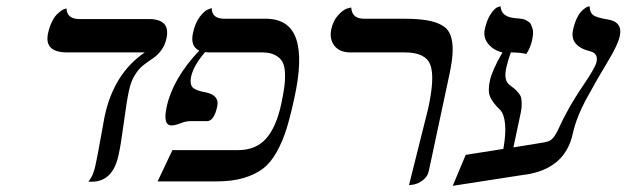

<svg xmlns="http://www.w3.org/2000/svg" viewBox="-20 -581 2007 615"><path d="M393.1 -291Q385.7 -256.8 376.7 -188.5Q367.7 -120.1 359.9 -85Q341.8 1 273.9 1H262.7Q278.3 -16.6 285.2 -48.8Q292.5 -82 301.5 -133.5Q310.5 -185.1 314.9 -207Q344.2 -345.7 443.8 -413.1H195.8Q158.2 -413.1 142.8 -428.2Q127.4 -443.4 133.8 -474.1Q138.2 -494.6 146 -510.5Q153.8 -526.4 161.6 -534.2Q169.4 -542 176.5 -546.9Q183.6 -551.8 188.5 -552.7L192.9 -554.2Q194.3 -520 234.4 -520H456.5Q526.9 -520 513.2 -458Q508.3 -435.5 496.3 -419.7Q484.4 -403.8 469.7 -394Q455.1 -384.3 440.2 -373Q425.3 -361.8 412.4 -341.3Q399.4 -320.8 393.1 -291Z M880.9 -248Q887.7 -280.3 890.6 -301.8Q893.6 -323.2 892.8 -346.2Q892.1 -369.1 884.8 -382.6Q877.4 -396 861.3 -404.5Q845.2 -413.1 819.8 -413.1H653.8Q645 -413.1 636.7 -414.1Q599.1 -369.1 592.3 -335.9Q587.4 -312.5 596.4 -301.8Q605.5 -291 638.7 -285.2Q683.6 -275.9 675.8 -240.2Q666 -193.4 643.1 -192.9H586.9Q575.7 -192.9 557.9 -186Q540 -179.2 529.8 -179.2Q501 -179.2 513.7 -237.8Q533.2 -329.1 618.2 -418.9Q588.9 -432.6 598.1 -475.1Q605 -507.3 619.9 -527.1Q634.8 -546.9 646.5 -550.8L658.2 -555.2Q658.2 -521 698.7 -521H830.6Q906.7 -521 928.7 -456.3Q950.7 -391.6 922.4 -265.1Q909.7 -206.5 897.5 -167.5Q885.3 -128.4 866.2 -94Q847.2 -59.6 821.8 -40.5Q796.4 -21.5 760 -10.7Q723.6 0 673.8 0H484.9L532.2 -100.1H742.2Q799.3 -100.1 832 -136.7Q864.7 -173.3 880.9 -248Z M1290 12.2 1351.6 -233.9Q1373.5 -334.5 1358.2 -373.8Q1342.8 -413.1 1277.3 -413.1H1102.5Q1067.9 -413.1 1051.3 -434.3Q1034.7 -455.6 1041 -486.8Q1046.9 -514.6 1063 -532.2Q1079.1 -549.8 1091.8 -553.7L1105 -557.1Q1106.9 -521 1146.5 -521H1272.5Q1317.9 -521 1346.9 -516.1Q1376 -511.2 1395.8 -500Q1415.5 -488.8 1423.1 -467.8Q1430.7 -446.8 1429.9 -417.5Q1429.2 -388.2 1419.9 -344.2L1353.5 -33.2Q1349.6 -14.6 1333.7 -3.2Q1317.9 8.3 1303.7 10.3Z M1706.1 -122.1Q1728 -125 1738.3 -129.2Q1748.5 -133.3 1757.1 -146.5Q1765.6 -159.7 1772.5 -175.8Q1779.3 -191.9 1799.3 -228.5Q1819.3 -265.1 1847.2 -306.2Q1886.2 -363.3 1890.6 -381.8Q1896.5 -409.7 1872.6 -416Q1804.2 -432.6 1815.4 -484.9Q1819.8 -505.4 1826.9 -520.8Q1834 -536.1 1841.1 -543.5Q1848.1 -550.8 1854.5 -555.2Q1860.8 -559.6 1864.7 -560.1L1868.7 -561Q1869.1 -541 1880.1 -532.7Q1891.1 -524.4 1924.8 -519Q1975.1 -511.7 1965.3 -465.8Q1959.5 -437.5 1927.2 -384.5Q1895 -331.5 1860.6 -268.6Q1826.2 -205.6 1814.9 -153.8Q1789.6 -35.2 1650.9 -20L1430.2 14.2L1471.7 -85L1592.3 -104Q1601.1 -153.3 1597.7 -185.1Q1594.2 -216.8 1582 -229Q1557.6 -252.4 1549.8 -271.2Q1542 -290 1549.3 -323.2Q1556.2 -355.5 1589.4 -413.1Q1560.5 -419.9 1543.9 -440.4Q1527.3 -460.9 1532.7 -486.8Q1539.6 -518.1 1552.2 -536.6Q1564.9 -555.2 1574.2 -558.1L1583.5 -561Q1584.5 -527.3 1629.4 -522.9Q1637.2 -522.5 1640.6 -522Q1644 -521.5 1651.6 -520.5Q1659.2 -519.5 1663.1 -517.3Q1667 -515.1 1672.6 -511.7Q1678.2 -508.3 1680.7 -502.9Q1683.1 -497.6 1685.5 -490.5Q1688 -483.4 1687.5 -473.4Q1687 -463.4 1684.1 -451.2Q1679.2 -428.7 1666 -408.2Q1645 -413.1 1616.2 -413.1Q1607.4 -389.2 1601.6 -363.8Q1592.8 -322.8 1612.3 -309.1Q1624.5 -299.8 1628.9 -295.9Q1633.3 -292 1640.6 -283.4Q1647.9 -274.9 1649.4 -267.3Q1650.9 -259.8 1651.1 -247.6Q1651.4 -235.4 1647.9 -219.2L1624.5 -108.9Z"/></svg>

Font: Linux Biolinum
Style: Italic
Weight: 400
Italic angle: -12°
Designer: Philipp H. Poll
Foundry: Philipp H. Poll
Version: Version 1.1.3 ; ttfautohint (v0.9)